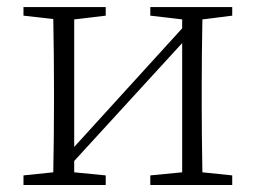

<svg xmlns="http://www.w3.org/2000/svg" viewBox="-20 -527 728 547"><path d="M641.6 -482.4 556.6 -471.7Q554.7 -364.3 554.7 -282.2V-225.6Q554.7 -145.5 556.6 -36.1L641.6 -27.3V0H408.2V-27.3L499 -36.1V-404.3L191.4 -68.4V-36.1L281.2 -27.3V0H46.9V-27.3L131.8 -36.1Q133.8 -145.5 133.8 -225.6V-282.2Q133.8 -363.3 131.8 -472.7L46.9 -482.4V-506.8H281.2V-482.4L191.4 -471.7V-108.4L499 -446.3V-471.7L408.2 -482.4V-506.8H641.6Z"/></svg>

Font: GenYoMin TW TTF ExtraLight
Style: Regular
Weight: 250
Version: Version 1.300